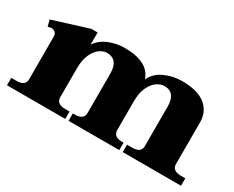

<svg xmlns="http://www.w3.org/2000/svg" viewBox="-75 -745 1229 1010"><g transform="rotate(30 539.5 -240.0)"><path d="M1068 -45V0H714V-45H745Q799 -45 799 -85V-325Q799 -411 730 -411Q710 -411 687 -396Q664 -381 647.5 -347Q631 -313 631 -259V-86Q631 -45 685 -45H693V0H385V-45H397Q451 -45 451 -85V-325Q451 -411 381 -411Q361 -411 339 -396Q317 -381 301 -347Q285 -313 285 -259V-86Q285 -45 339 -45H365V0H11V-45H42Q96 -45 96 -85V-342Q96 -362 86 -370Q76 -378 62 -378Q61 -378 42 -374L32 -412L247 -479H285V-405Q309 -442 354.5 -461Q400 -480 450 -480Q595 -480 624 -389Q644 -434 693.5 -457Q743 -480 798 -480Q893 -480 940.5 -442Q988 -404 988 -339V-86Q988 -45 1042 -45Z"/></g></svg>

Font: Taviraj ExtraBold
Style: Regular
Weight: 800
Designer: Katatrad Team
Foundry: CadsonDemak
Version: Version 1.001